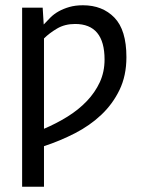

<svg xmlns="http://www.w3.org/2000/svg" viewBox="-20 -555 540 729"><path d="M64 -526H142L146 -462Q158 -475 171.5 -488.5Q185 -502 203 -512Q221 -522 243.5 -528.5Q266 -535 295 -535Q369 -535 414.5 -488Q460 -441 460 -338Q460 -268 434 -214Q408 -160 364.5 -119Q321 -78 264.5 -49Q208 -20 147 0V154H64ZM147 -66Q194 -86 236 -112Q278 -138 309.5 -171Q341 -204 359 -243Q377 -282 377 -329Q377 -464 265 -464Q226 -464 196.5 -446.5Q167 -429 147 -409Z"/></svg>

Font: D2Coding ligature
Style: Regular
Weight: 400
Monospace: yes
Designer: Yong-Rak Park; Jeong-Hwan Yoon; Sang-Min Lee;
Foundry: NHN Corporation
Version: Version 1.3.2; Build 20180524